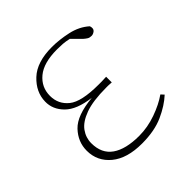

<svg xmlns="http://www.w3.org/2000/svg" viewBox="-139 -596 721 721"><g transform="rotate(-45 222.0 -235.0)"><path d="M218 13Q139 13 95.5 -23Q52 -59 52 -115Q52 -162 86 -198Q120 -234 206 -242Q135 -251 103 -283Q71 -315 72 -356Q73 -406 114 -444.5Q155 -483 235 -483Q274 -483 317.5 -473.5Q361 -464 391 -437Q396 -421 387.5 -414Q379 -407 370 -407Q360 -407 353.5 -411Q347 -415 339 -422L304 -457Q286 -461 272.5 -462Q259 -463 242 -463Q171 -463 135.5 -433.5Q100 -404 100 -358Q100 -314 134 -286.5Q168 -259 259 -259Q267 -259 276 -259Q285 -259 300 -260V-230Q287 -231 281.5 -231Q276 -231 272 -231Q201 -231 160 -216Q119 -201 101.5 -176.5Q84 -152 84 -123Q84 -68 122 -41.5Q160 -15 231 -15Q276 -15 321 -31Q366 -47 397 -69L408 -57Q378 -29 331.5 -8Q285 13 218 13Z"/></g></svg>

Font: Source Serif Pro ExtraLight
Style: Regular
Weight: 200
Designer: Frank Grießhammer
Foundry: Adobe Systems Incorporated
Version: Version 3.001;hotconv 1.0.111;makeotfexe 2.5.65597